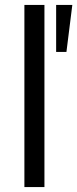

<svg xmlns="http://www.w3.org/2000/svg" viewBox="-20 -756 312 776"><path d="M78.6 0V-736H159.6V0ZM206.9 -546.1V-736H272.3L248.5 -546.1Z"/></svg>

Font: Mulish ExtraLight
Style: Regular
Weight: 200
Designer: Vernon Adams
Foundry: Vernon Adams
Version: Version 3.603